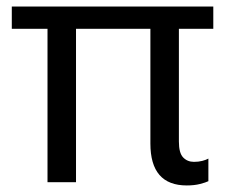

<svg xmlns="http://www.w3.org/2000/svg" viewBox="-20 -556 693 586"><path d="M550 10Q439 10 439 -118V-468H212V0H125V-468H16V-536H631V-468H526V-124Q526 -89 539 -75.5Q552 -62 572 -62Q586 -62 597.5 -65Q609 -68 616 -72V-3Q608 1 590.5 5.5Q573 10 550 10Z"/></svg>

Font: Noto Sans
Style: Regular
Weight: 400
Designer: Monotype Design Team
Foundry: Monotype Imaging Inc.
Version: Version 2.007